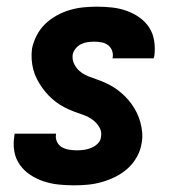

<svg xmlns="http://www.w3.org/2000/svg" viewBox="-20 -548 540 576"><path d="M202 8Q178 8 155 5.5Q132 3 111 -4Q90 -11 71.5 -23Q53 -35 40 -53Q27 -71 23 -93.5Q19 -116 23 -140L24 -147H148V-145Q146 -133 151 -122.5Q156 -112 165.5 -106.5Q175 -101 187 -99Q199 -97 211 -97Q222 -97 232.5 -98.5Q243 -100 254 -104.5Q265 -109 273.5 -117.5Q282 -126 283 -137Q286 -153 278 -166.5Q270 -180 257.5 -189Q245 -198 230.5 -203Q216 -208 201.5 -213.5Q187 -219 173.5 -226Q160 -233 148 -242Q136 -251 125.5 -262Q115 -273 106.5 -285Q98 -297 91 -310.5Q84 -324 80 -339Q76 -354 75 -370Q74 -386 76 -402Q80 -422 90 -441.5Q100 -461 115.5 -476Q131 -491 150 -501.5Q169 -512 189.5 -518Q210 -524 230.5 -526Q251 -528 271 -528Q294 -528 316.5 -525.5Q339 -523 360 -515.5Q381 -508 398.5 -495.5Q416 -483 427.5 -465.5Q439 -448 442.5 -425.5Q446 -403 443 -380L441 -373H317L318 -375Q320 -386 316 -396.5Q312 -407 303.5 -413Q295 -419 284.5 -421Q274 -423 263 -423Q253 -423 242.5 -421.5Q232 -420 223 -415.5Q214 -411 207 -402.5Q200 -394 198 -384Q196 -368 203.5 -354Q211 -340 223.5 -331Q236 -322 250.5 -317Q265 -312 279.5 -306.5Q294 -301 307.5 -294Q321 -287 333 -278Q345 -269 355.5 -258.5Q366 -248 375 -235.5Q384 -223 390.5 -209.5Q397 -196 401 -181.5Q405 -167 406.5 -151Q408 -135 405 -119Q402 -98 391 -78Q380 -58 363.5 -43Q347 -28 327 -18Q307 -8 286 -2Q265 4 244 6Q223 8 202 8Z"/></svg>

Font: Iosevka Term Curly XBd Obl
Style: Regular
Weight: 800
Italic angle: -9°
Designer: Belleve Invis
Foundry: Belleve Invis
Version: Version 32.3.0